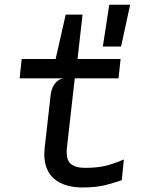

<svg xmlns="http://www.w3.org/2000/svg" viewBox="-20 -800 640 827"><path d="M334.5 7.5Q298 7.5 266.2 -1.8Q234.5 -11 211.5 -31.2Q188.5 -51.5 178 -84.2Q167.5 -117 172.5 -164L198.5 -393.5Q200 -406.5 206 -421.5Q212 -436.5 224 -448.2Q236 -460 254 -462.5L216.5 -524L218.5 -541L263 -737H335.5L310 -510.5L304.5 -484.5L268.5 -166Q263 -114 283.2 -95.5Q303.5 -77 346.5 -77Q407 -77 446.2 -88.8Q485.5 -100.5 513.5 -113L504.5 -24Q473 -12.5 432.8 -2.5Q392.5 7.5 334.5 7.5ZM64.5 -462.5 73.5 -546H499.5L490.5 -462.5ZM423 -599.5 450.5 -779.5H540.5L501.5 -599.5Z"/></svg>

Font: Spline Sans Mono
Style: Italic
Weight: 400
Italic angle: -4°
Monospace: yes
Designer: Eben Sorkin, Mirko Velimirovic
Foundry: Sorkin Type
Version: Version 1.004